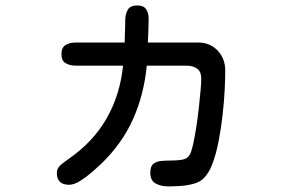

<svg xmlns="http://www.w3.org/2000/svg" viewBox="-20 -624 1040 688"><path d="M582 43.9Q557.6 43.9 538.1 33.7Q518.6 23.4 518.6 -4.9Q518.6 -28.3 529.8 -37.1Q541 -45.9 559.1 -47.4Q577.1 -48.8 595.7 -48.8Q615.2 -48.8 633.3 -51.8Q651.4 -54.7 660.2 -70.3Q666 -80.1 671.9 -106.4Q677.7 -132.8 683.1 -167Q688.5 -201.2 692.4 -236.3Q696.3 -271.5 698.7 -299.8Q701.2 -328.1 701.2 -341.8Q701.2 -367.2 686.5 -377.9Q671.9 -388.7 648.4 -388.7H505.9Q496.1 -285.2 456.5 -196.8Q417 -108.4 340.8 -35.2Q329.1 -24.4 309.1 -6.8Q289.1 10.7 267.1 24.4Q245.1 38.1 227.5 38.1Q183.6 38.1 183.6 -4.9Q183.6 -21.5 199.7 -34.7Q215.8 -47.9 227.5 -55.7Q314.5 -116.2 362.3 -200.2Q410.2 -284.2 420.9 -388.7H252Q230.5 -388.7 215.3 -397.5Q200.2 -406.2 200.2 -429.7Q200.2 -454.1 215.3 -462.9Q230.5 -471.7 252 -471.7H426.8L427.7 -509.8Q428.7 -527.3 428.7 -549.8Q428.7 -572.3 437.5 -588.4Q446.3 -604.5 471.7 -604.5Q494.1 -604.5 503.4 -591.3Q512.7 -578.1 512.7 -556.6Q512.7 -535.2 511.7 -514.2Q510.7 -493.2 509.8 -471.7H689.5Q732.4 -471.7 759.8 -442.9Q787.1 -414.1 787.1 -371.1Q787.1 -344.7 785.2 -303.2Q783.2 -261.7 777.8 -213.9Q772.5 -166 763.7 -119.6Q754.9 -73.2 741.2 -37.1Q727.5 -1 708 16.6Q694.3 29.3 671.4 35.2Q648.4 41 624.5 42.5Q600.6 43.9 582 43.9Z"/></svg>

Font: Kosugi Maru
Style: Regular
Weight: 400
Designer: MOTOYA
Version: Version 4.002